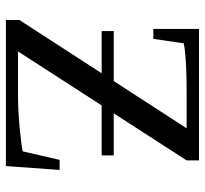

<svg xmlns="http://www.w3.org/2000/svg" viewBox="-42 -653 695 651"><g transform="rotate(90 305.5 -327.5)"><path d="M47.9 -45.9 228.5 -324.7H85.4V-365.7H254.9L415 -612.8H293Q172.4 -612.8 127 -603L111.8 -500H78.1V-654.8H523.9V-612.8L364.3 -365.7H506.8V-324.7H337.4L154.3 -41H295.9Q352.5 -41 410.9 -46.4Q469.2 -51.8 493.2 -57.1L522 -182.1H556.2L543 0H47.9Z"/></g></svg>

Font: Times New Roman
Style: Regular
Weight: 400
Designer: Steve Matteson
Foundry: Ascender Corporation
Version: Version 2.00.3